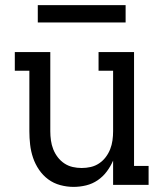

<svg xmlns="http://www.w3.org/2000/svg" viewBox="-20 -724 640 752"><path d="M268 8Q242 8 216 1Q190 -6 169 -21.5Q148 -37 133 -59Q118 -81 109.5 -106Q101 -131 98 -157.5Q95 -184 95 -210V-447H38V-520H177V-210Q177 -192 179.5 -174Q182 -156 188.5 -139.5Q195 -123 206 -108.5Q217 -94 232 -84Q247 -74 264.5 -70Q282 -66 300 -66Q318 -66 335.5 -70Q353 -74 368 -84Q383 -94 394 -108.5Q405 -123 411.5 -139.5Q418 -156 420.5 -174Q423 -192 423 -210V-447H366V-520H505V-74H562V0H423V-95Q413 -72 398 -52Q383 -32 362.5 -18Q342 -4 317.5 2Q293 8 268 8ZM472 -636H128V-704H472Z"/></svg>

Font: Iosevka Plex Etoile
Style: Regular
Weight: 400
Designer: Belleve Invis
Foundry: Belleve Invis
Version: Version 25.1.1; ttfautohint (v1.8.4)